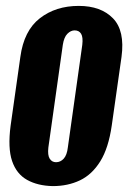

<svg xmlns="http://www.w3.org/2000/svg" viewBox="-20 -618 435 651"><path d="M159 13Q108 12 72 -8Q36 -28 21 -72Q6 -116 16 -192L49 -425Q61 -514 115 -556Q169 -598 247 -598Q322 -598 363 -556Q404 -514 392 -425L359 -193Q348 -116 320 -71Q292 -26 251 -6.5Q210 13 159 13ZM170 -68Q185 -68 196 -80Q207 -92 210 -118L259 -466Q262 -492 255 -503.5Q248 -515 233 -515Q220 -515 208.5 -503.5Q197 -492 193 -466L144 -118Q141 -92 148.5 -80Q156 -68 170 -68Z"/></svg>

Font: Alumni Sans Thin ExtraBold
Style: Italic
Weight: 800
Italic angle: -8°
Version: Version 1.016